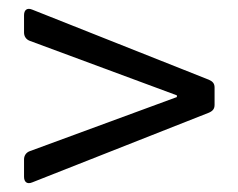

<svg xmlns="http://www.w3.org/2000/svg" viewBox="-20 -549 537 433"><path d="M34.2 -189.5V-150.4C34.2 -138.7 41 -132.8 52.7 -137.7L451.2 -294.9C460 -298.8 463.9 -303.7 463.9 -312.5V-351.6C463.9 -360.4 460 -365.2 451.2 -369.1L52.7 -527.3C41 -532.2 34.2 -526.4 34.2 -514.6V-475.6C34.2 -466.8 39.1 -460 46.9 -457L378.9 -334V-330.1L46.9 -208C39.1 -205.1 34.2 -198.2 34.2 -189.5Z"/></svg>

Font: Ed Sans Neue
Style: Regular
Weight: 400
Designer: Stephen Hutchings
Version: Version 1.004;PS 001.004;hotconv 1.0.88;makeotf.lib2.5.64775